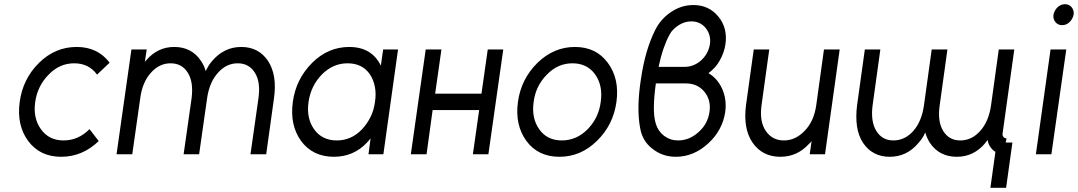

<svg xmlns="http://www.w3.org/2000/svg" viewBox="-20 -736 5143 916"><path d="M346 -512Q243 -512 166 -436Q89 -360 74 -250Q59 -139 114 -64Q170 12 272 12Q373 12 451 -63L407 -120Q354 -66 283 -66Q213 -66 175 -120Q137 -173 148 -250Q159 -326 212 -380Q264 -434 334 -434Q404 -434 443 -380L503 -437Q446 -512 346 -512Z M1250 0 1287 -266Q1295 -322 1288 -366.5Q1281 -411 1259 -445Q1214 -512 1131 -512Q1049 -512 992 -445Q983 -435 975.5 -423Q968 -411 961 -397Q958 -410 952 -422.5Q946 -435 939 -445Q895 -512 811 -512Q733 -512 679 -450Q677 -448 675 -445.5Q673 -443 671 -441L680 -500H607L536 0H611L649 -267Q659 -344 700 -389Q740 -434 794 -434Q848 -434 876 -389Q904 -345 894 -267L856 0H930L968 -267Q979 -344 1020 -389Q1060 -434 1114 -434Q1168 -434 1196 -389Q1224 -345 1213 -267L1175 0Z M1808 -500 1797 -423Q1794 -428 1791 -434Q1788 -440 1785 -444Q1740 -512 1647 -512Q1545 -512 1469 -436Q1392 -359 1377 -250Q1362 -139 1416 -64Q1472 12 1573 12Q1667 12 1731 -56Q1735 -60 1739.5 -65.5Q1744 -71 1748 -76L1738 0H1809L1879 -500ZM1638 -434Q1709 -434 1745 -381Q1762 -355 1768.5 -322Q1775 -289 1769 -250Q1764 -211 1748 -178.5Q1732 -146 1707 -119Q1656 -66 1587 -66Q1516 -66 1478 -120Q1441 -173 1452 -250Q1463 -326 1515 -380Q1568 -434 1638 -434Z M1940 0H2015L2044 -211H2266L2236 0H2310L2381 -500H2307L2277 -289H2056L2086 -500H2011Z M2723 -512Q2622 -512 2544 -436Q2466 -359 2451 -250Q2436 -140 2491 -64Q2547 12 2649 12Q2751 12 2828 -64Q2906 -140 2921 -250Q2936 -360 2880 -436Q2824 -512 2723 -512ZM2711 -434Q2782 -434 2820 -380Q2857 -327 2846 -250Q2841 -211 2825.5 -179Q2810 -147 2784 -120Q2731 -66 2660 -66Q2590 -66 2552 -120Q2515 -173 2526 -250Q2531 -289 2547 -321.5Q2563 -354 2589 -380Q2641 -434 2711 -434Z M3288 -712Q3231 -712 3182 -679Q3131 -645 3105 -591Q3058 -497 3038 -360Q3027 -290 3026 -231.5Q3025 -173 3034 -125Q3045 -62 3093 -26Q3141 12 3204 12Q3289 12 3358 -51Q3427 -114 3440 -202Q3448 -262 3425 -313Q3414 -337 3398 -355.5Q3382 -374 3360 -387Q3376 -399 3389.5 -413.5Q3403 -428 3413 -446Q3435 -484 3441 -525Q3452 -603 3407 -657Q3362 -712 3288 -712ZM3278 -634Q3321 -634 3347 -602Q3373 -569 3367 -525Q3359 -479 3325 -448Q3290 -417 3246 -417H3122Q3132 -465 3145.5 -504Q3159 -543 3174 -570Q3181 -584 3192.5 -595.5Q3204 -607 3218 -616Q3247 -634 3278 -634ZM3109 -338H3252Q3307 -338 3340 -299Q3373 -259 3365 -203Q3357 -145 3313 -106Q3269 -66 3215 -66Q3178 -66 3148 -88Q3134 -99 3124 -113.5Q3114 -128 3109 -145Q3099 -177 3099.5 -225.5Q3100 -274 3109 -338Z M3576 -500 3539 -234Q3532 -179 3539.5 -134.5Q3547 -90 3570 -56Q3617 12 3703 12Q3783 12 3839 -49Q3843 -52 3846 -55.5Q3849 -59 3852 -63L3843 0H3916L3986 -500H3911L3874 -233Q3863 -157 3819 -112Q3775 -66 3720 -66Q3664 -66 3633 -112Q3603 -156 3613 -233L3650 -500Z M4500 -500H4425L4388 -233Q4377 -156 4337 -111Q4297 -66 4242 -66Q4189 -66 4161 -111Q4133 -156 4143 -233L4180 -500H4106L4069 -234Q4062 -179 4068.5 -134Q4075 -89 4097 -55Q4119 -22 4151 -5Q4183 12 4225 12Q4306 12 4361 -53Q4371 -64 4379.5 -76.5Q4388 -89 4394 -104Q4398 -91 4403.5 -78.5Q4409 -66 4416 -55Q4461 12 4545 12Q4626 12 4681 -54Q4683 -58 4686.5 -61.5Q4690 -65 4692 -69Q4693 -57 4697.5 -47.5Q4702 -38 4709 -29Q4713 -24 4718 -19.5Q4723 -15 4729 -12L4705 160H4780L4810 -56H4778L4782 -76Q4773 -76 4767 -83Q4762 -90 4763 -98L4819 -500H4745L4708 -233Q4697 -156 4656 -111Q4616 -66 4561 -66Q4508 -66 4480 -111Q4452 -156 4463 -233Z M5102 -666Q5105 -686 5093 -701Q5081 -716 5061 -716Q5041 -716 5025 -701Q5010 -686 5006 -666Q5003 -647 5015 -631Q5027 -616 5047 -616Q5068 -616 5083 -631Q5098 -646 5102 -666ZM4922 0H4996L5067 -500H4992Z"/></svg>

Font: Unageo
Style: Regular-Italic
Weight: 400
Designer: Richard Sepsi
Foundry: Richard Sepsi
Version: Version 2.000